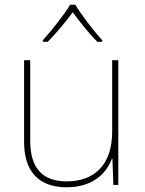

<svg xmlns="http://www.w3.org/2000/svg" viewBox="-20 -876 613 813"><path d="M299 -856H277C253 -815 198 -746 161 -705V-699H182C219 -736 260 -786 288 -824C316 -786 355 -736 392 -699H413V-705C376 -746 323 -815 299 -856ZM481 -621H455V-319C455 -175 377 -108 262 -108C163 -108 108 -161 108 -279V-621H82V-275C82 -150 144 -83 262 -83C374 -83 431 -143 454 -204H456L460 -93H481Z"/></svg>

Font: Noto Sans Telugu UI Thin
Style: Regular
Weight: 100
Designer: Jelle Bosma - Monotype Design Team
Foundry: Monotype Imaging Inc.
Version: Version 2.005